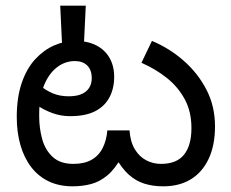

<svg xmlns="http://www.w3.org/2000/svg" viewBox="-20 -644 812 676"><path d="M555 12Q518 12 488 2.5Q458 -7 433.5 -29Q409 -51 387 -90L408 -91Q385 -49 358 -26.5Q331 -4 300.5 4Q270 12 236 12Q188 12 151.5 -5.5Q115 -23 90 -55.5Q65 -88 52 -133Q39 -178 39 -232Q39 -301 56.5 -352Q74 -403 104 -435.5Q134 -468 170.5 -484Q207 -500 245 -500Q288 -500 318.5 -484.5Q349 -469 365.5 -440.5Q382 -412 382 -373Q382 -333 365.5 -301.5Q349 -270 315 -252.5Q281 -235 227 -235Q194 -235 164 -246Q134 -257 111.5 -273Q89 -289 76 -304L100 -366Q108 -355 124.5 -340.5Q141 -326 165.5 -315.5Q190 -305 222 -305Q262 -305 282.5 -322Q303 -339 303 -369Q303 -398 287 -413.5Q271 -429 244 -429Q209 -429 180.5 -407Q152 -385 135 -343.5Q118 -302 118 -242V-234Q118 -193 128.5 -154.5Q139 -116 165.5 -91.5Q192 -67 238 -67Q277 -67 302.5 -81.5Q328 -96 341.5 -123Q355 -150 358 -185H436Q439 -144 455 -118Q471 -92 495 -79.5Q519 -67 547 -67Q602 -67 628 -99.5Q654 -132 654 -193Q654 -251 630.5 -294.5Q607 -338 567.5 -369.5Q528 -401 478 -423L515 -500Q577 -474 627 -430Q677 -386 707 -328Q737 -270 737 -199Q737 -132 714.5 -84.5Q692 -37 651.5 -12.5Q611 12 555 12ZM282 -624 275 -478H199L192 -624Z"/></svg>

Font: hexltelugu05
Style: Book
Weight: 400
Designer: Jelle Bosma - Monotype Design Team
Foundry: Monotype Imaging Inc.
Version: Version 2.003